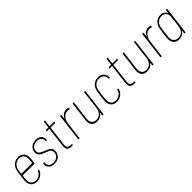

<svg xmlns="http://www.w3.org/2000/svg" viewBox="309 -1919 3219 3219"><g transform="rotate(-45 1918.5 -309.5)"><path d="M341 -108Q345 -116 354 -115L362 -114Q371 -112 368 -102Q348 -52 304 -22Q260 8 204 8Q142 8 105.5 -29.5Q69 -67 69 -127Q68 -153 76 -222L79 -251Q89 -333 98 -370Q112 -431 158.5 -470Q205 -509 267 -509Q331 -509 368 -471Q405 -433 405 -371Q405 -350 401.5 -317.5Q398 -285 393 -246Q391 -236 382 -236H110Q106 -236 106 -232Q104 -208 102 -199Q101 -183 99 -167.5Q97 -152 96 -138Q94 -85 124.5 -52.5Q155 -20 208 -20Q253 -20 288 -44Q323 -68 341 -108ZM123 -364 117 -323 111 -276Q111 -272 115 -272H363Q367 -272 368 -276L371 -302L376 -364Q377 -417 347 -449.5Q317 -482 265 -482Q212 -482 173.5 -449.5Q135 -417 123 -364Z M490 -105Q490 -115 491 -120L492 -130Q492 -134 495 -137Q498 -140 503 -140H511Q516 -140 518.5 -137Q521 -134 520 -130L519 -121Q518 -117 518 -110Q518 -73 547.5 -47.5Q577 -22 627 -22Q683 -22 720 -56Q757 -90 757 -141Q757 -169 742 -187Q727 -205 706 -215.5Q685 -226 645 -241Q605 -256 580.5 -269Q556 -282 539.5 -304Q523 -326 523 -360Q523 -425 568.5 -465Q614 -505 684 -505Q744 -505 779 -474.5Q814 -444 814 -395Q814 -384 813 -378V-375Q811 -365 802 -365H794Q784 -365 786 -375V-378Q787 -382 787 -390Q787 -428 758 -453Q729 -478 680 -478Q624 -478 588 -446.5Q552 -415 552 -365Q552 -329 578 -309Q604 -289 657 -269Q701 -252 725.5 -239Q750 -226 768 -203.5Q786 -181 786 -146Q786 -80 740.5 -38Q695 4 624 4Q563 4 526.5 -27Q490 -58 490 -105Z M1111 -474H1010Q1007 -474 1005 -470L963 -127Q961 -107 961 -100Q961 -60 980 -44Q999 -28 1040 -28H1056Q1066 -28 1064 -18L1063 -10Q1063 -6 1060 -3Q1057 0 1052 0H1034Q984 0 958 -20Q932 -40 932 -92Q932 -112 934 -124L976 -470Q976 -474 973 -474H923Q919 -474 916.5 -477Q914 -480 915 -484L916 -491Q916 -495 919 -498Q922 -501 927 -501H976Q980 -501 980 -505L994 -617Q996 -627 1005 -627H1015Q1025 -627 1023 -617L1010 -505Q1009 -504 1010 -502.5Q1011 -501 1013 -501H1114Q1124 -501 1122 -491L1121 -484Q1121 -480 1118 -477Q1115 -474 1111 -474Z M1454 -494Q1457 -493 1458 -489Q1459 -485 1457 -481L1451 -469Q1448 -459 1438 -464Q1422 -472 1398 -472Q1347 -471 1308.5 -426.5Q1270 -382 1262 -317L1224 -10Q1224 -6 1221 -3Q1218 0 1213 0H1204Q1195 0 1195 -10L1254 -491Q1256 -501 1265 -501H1275Q1285 -501 1283 -491L1275 -420Q1274 -417 1275.5 -417Q1277 -417 1279 -419Q1301 -460 1333.5 -482.5Q1366 -505 1406 -505Q1435 -505 1454 -494Z M1833 -501H1843Q1853 -501 1851 -491L1792 -10Q1790 0 1781 0H1772Q1767 0 1764.5 -3Q1762 -6 1763 -10L1769 -58Q1770 -61 1768 -61.5Q1766 -62 1765 -59Q1743 -27 1709 -10Q1675 7 1634 7Q1575 7 1540.5 -26Q1506 -59 1506 -120Q1506 -128 1508 -148L1551 -491Q1551 -495 1554 -498Q1557 -501 1562 -501H1571Q1580 -501 1580 -491L1538 -154Q1537 -145 1537 -130Q1537 -78 1564.5 -49.5Q1592 -21 1640 -21Q1697 -21 1735.5 -58.5Q1774 -96 1782 -160L1822 -491Q1824 -501 1833 -501Z M1962 -130Q1963 -181 1971 -251Q1976 -291 1992 -371Q2007 -433 2053.5 -471Q2100 -509 2162 -509Q2223 -509 2261.5 -473.5Q2300 -438 2301 -387V-383Q2302 -379 2302 -371Q2302 -367 2299 -364Q2296 -361 2291 -361H2283Q2273 -361 2273 -368V-378Q2274 -421 2242 -451Q2210 -481 2159 -481Q2106 -481 2068 -448.5Q2030 -416 2019 -363Q2011 -324 2001 -251L1998 -223Q1991 -162 1991 -135Q1991 -83 2020.5 -51.5Q2050 -20 2102 -20Q2154 -20 2193.5 -50.5Q2233 -81 2242 -123V-127Q2245 -136 2254 -136H2264Q2274 -136 2271 -125L2269 -118Q2268 -117 2268 -114Q2256 -63 2208.5 -27.5Q2161 8 2099 8Q2036 8 1999 -30Q1962 -68 1962 -130Z M2600 -474H2499Q2496 -474 2494 -470L2452 -127Q2450 -107 2450 -100Q2450 -60 2469 -44Q2488 -28 2529 -28H2545Q2555 -28 2553 -18L2552 -10Q2552 -6 2549 -3Q2546 0 2541 0H2523Q2473 0 2447 -20Q2421 -40 2421 -92Q2421 -112 2423 -124L2465 -470Q2465 -474 2462 -474H2412Q2408 -474 2405.5 -477Q2403 -480 2404 -484L2405 -491Q2405 -495 2408 -498Q2411 -501 2416 -501H2465Q2469 -501 2469 -505L2483 -617Q2485 -627 2494 -627H2504Q2514 -627 2512 -617L2499 -505Q2498 -504 2499 -502.5Q2500 -501 2502 -501H2603Q2613 -501 2611 -491L2610 -484Q2610 -480 2607 -477Q2604 -474 2600 -474Z M3018 -501H3028Q3038 -501 3036 -491L2977 -10Q2975 0 2966 0H2957Q2952 0 2949.5 -3Q2947 -6 2948 -10L2954 -58Q2955 -61 2953 -61.5Q2951 -62 2950 -59Q2928 -27 2894 -10Q2860 7 2819 7Q2760 7 2725.5 -26Q2691 -59 2691 -120Q2691 -128 2693 -148L2736 -491Q2736 -495 2739 -498Q2742 -501 2747 -501H2756Q2765 -501 2765 -491L2723 -154Q2722 -145 2722 -130Q2722 -78 2749.5 -49.5Q2777 -21 2825 -21Q2882 -21 2920.5 -58.5Q2959 -96 2967 -160L3007 -491Q3009 -501 3018 -501Z M3401 -494Q3404 -493 3405 -489Q3406 -485 3404 -481L3398 -469Q3395 -459 3385 -464Q3369 -472 3345 -472Q3294 -471 3255.5 -426.5Q3217 -382 3209 -317L3171 -10Q3171 -6 3168 -3Q3165 0 3160 0H3151Q3142 0 3142 -10L3201 -491Q3203 -501 3212 -501H3222Q3232 -501 3230 -491L3222 -420Q3221 -417 3222.5 -417Q3224 -417 3226 -419Q3248 -460 3280.5 -482.5Q3313 -505 3353 -505Q3382 -505 3401 -494Z M3777 -501H3787Q3797 -501 3795 -491L3736 -10Q3734 0 3725 0H3716Q3711 0 3708.5 -3Q3706 -6 3707 -10L3714 -64Q3714 -67 3712.5 -67Q3711 -67 3709 -65Q3687 -31 3653 -11.5Q3619 8 3578 8Q3517 8 3481.5 -29.5Q3446 -67 3446 -128Q3446 -162 3457 -250Q3469 -338 3476 -371Q3490 -432 3535 -470.5Q3580 -509 3642 -509Q3683 -509 3712 -489.5Q3741 -470 3755 -436Q3756 -434 3757.5 -434Q3759 -434 3760 -437L3766 -491Q3768 -501 3777 -501ZM3737 -250Q3745 -321 3748 -364Q3750 -415 3722 -448Q3694 -481 3643 -481Q3591 -481 3552.5 -448Q3514 -415 3503 -364Q3498 -335 3487 -251L3484 -221Q3478 -173 3475 -137Q3473 -86 3503.5 -53Q3534 -20 3586 -20Q3637 -20 3673.5 -53Q3710 -86 3720 -137Q3729 -190 3737 -250Z"/></g></svg>

Font: Barlow Semi Condensed Thin
Style: Italic
Weight: 250
Width: 4
Italic angle: -7°
Designer: Jeremy Tribby
Foundry: Tribby Type
Version: Version 1.408